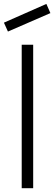

<svg xmlns="http://www.w3.org/2000/svg" viewBox="-30 -984 283 1004"><path d="M11.5 -819 -9.5 -865.5 212.5 -963.5 233.5 -915.5ZM143.5 -750V0H83.5V-750Z"/></svg>

Font: Russisch Sans Light
Style: Regular
Weight: 300
Designer: Michael Sharanda (font) & Cristiano Sobral (main changes)
Foundry: Michael Sharanda
Version: Version 2.00;September 8, 2020;FontCreator 13.0.0.2681 64-bi